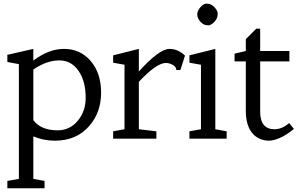

<svg xmlns="http://www.w3.org/2000/svg" viewBox="-20 -764 1640 1058"><path d="M282.7 11.2Q219.7 11.2 163.6 -12.7V221.7L225.6 232.9V273.4H20.5V232.9L84 221.7V-410.6L20.5 -422.4V-461.9L163.6 -494.6V-430.2Q249 -494.6 332.5 -494.6Q421.9 -494.6 479 -428.7Q537.1 -361.8 537.1 -253.4Q537.1 -145.5 472.7 -70.8Q402.3 11.2 282.7 11.2ZM163.6 -380.9V-102.1Q205.6 -45.9 296.9 -45.9Q367.2 -45.9 411.1 -101.6Q452.1 -152.8 452.1 -225.1Q452.1 -314.5 415 -370.1Q375 -431.2 306.2 -431.2Q237.3 -431.2 163.6 -380.9Z M666 -407.2 603.5 -418.5V-459L745.1 -494.6V-370.1Q857.4 -494.6 914.1 -494.6Q960.4 -494.6 999.5 -457.5L974.1 -378.4H951.2Q951.2 -402.3 914.6 -414.1Q904.3 -417 894 -417Q842.3 -417 745.1 -313V-51.8L841.8 -40.5V0H603.5V-40.5L666 -51.8Z M1166.5 -51.8 1229 -40.5V0H1023.9V-40.5L1087.4 -51.8V-407.2L1023.9 -418.5V-459L1166.5 -494.6ZM1084.5 -724.6Q1102.5 -744.1 1117.4 -744.1Q1132.3 -744.1 1142.8 -738.8Q1153.3 -733.4 1161.6 -724.6Q1179.7 -704.6 1179.7 -689.2Q1179.7 -673.8 1174.6 -663.1Q1169.4 -652.3 1161.6 -643.6Q1143.1 -624.5 1127.7 -624.5Q1112.3 -624.5 1102.5 -629.9Q1092.8 -635.3 1084.7 -643.8Q1076.7 -652.3 1071.8 -663.1Q1066.9 -673.8 1066.9 -684.3Q1066.9 -694.8 1071.8 -705.3Q1076.7 -715.8 1084.5 -724.6Z M1413.6 -149.4Q1413.6 -51.8 1492.7 -51.8Q1534.2 -51.8 1573.2 -85.9L1599.6 -53.7Q1558.1 -19.5 1522.9 -4.2Q1487.8 11.2 1460.9 11.2Q1434.1 11.2 1408.9 -0.5Q1383.8 -12.2 1367.2 -34.2Q1334.5 -76.7 1334.5 -154.8V-425.8H1272.5V-468.3L1334.5 -482.9V-548.3L1392.1 -606H1413.6V-482.9H1574.7V-425.8H1413.6Z"/></svg>

Font: Habibi
Style: Regular
Weight: 400
Designer: Magnus Gaarde
Foundry: Magnus Gaarde
Version: Version 1.001